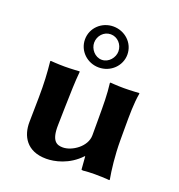

<svg xmlns="http://www.w3.org/2000/svg" viewBox="-127 -792 845 907"><g transform="rotate(20 295.5 -338.0)"><path d="M372 -64H374L379 0C379 2 382 3 388 3C401 1 431 0 446 0C458 0 506 1 519 3L521 0C513 -43 504 -117 504 -192V-249C504 -324 504 -376 513 -429L512 -432C512 -432 470 -429 435 -429C401 -429 367 -432 367 -432L365 -429C372 -373 372 -325 372 -249V-169C372 -111 305 -67 260 -67C230 -67 201 -77 203 -159L205 -249C207 -324 208 -378 213 -429L212 -432C212 -432 172 -429 137 -429C103 -429 67 -432 67 -432L65 -429C71 -372 74 -321 73 -249L71 -126C70 -57 105 10 204 10C245 10 316 -4 372 -64ZM184 -583C184 -525 232 -480 290 -480C350 -480 397 -527 397 -583C397 -642 348 -686 290 -686C232 -686 184 -641 184 -583ZM291 -647C325 -647 352 -618 352 -583C352 -552 326 -519 291 -519C256 -519 230 -552 230 -583C230 -617 256 -647 291 -647Z"/></g></svg>

Font: Libertinus Sans
Style: Bold
Weight: 700
Designer: Philipp H. Poll, Khaled Hosny
Foundry: Caleb Maclennan
Version: Version 7.050;RELEASE